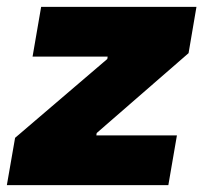

<svg xmlns="http://www.w3.org/2000/svg" viewBox="-48 -540 593 560"><path d="M-28 0H443L468 -145H233L234 -152L502 -385L525 -520H72L47 -375H266L265 -368L-4 -138Z"/></svg>

Font: Fixel Display 20240404 Black
Style: Italic
Weight: 900
Italic angle: -10°
Designer: AlfaBravo + MacPaw
Foundry: Kyrylo Tkachov, Marchela Mozhyna, Serhii Makarenko, Maria Weinstein, Zakhar Kryvoshyya
Version: Version 1.211;Glyphs 3.2 (3225)